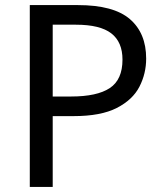

<svg xmlns="http://www.w3.org/2000/svg" viewBox="-20 -734 645 754"><path d="M286 -714Q426 -714 490 -659Q554 -604 554 -504Q554 -445 527.5 -393.5Q501 -342 438.5 -310Q376 -278 269 -278H187V0H97V-714ZM278 -637H187V-355H259Q361 -355 411 -388Q461 -421 461 -500Q461 -569 417 -603Q373 -637 278 -637Z"/></svg>

Font: Noto Sans Lisu
Style: Regular
Weight: 400
Designer: Monotype Design Team. David Williams.
Foundry: Monotype Imaging Inc.
Version: Version 2.102